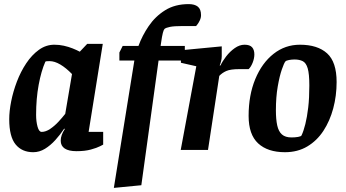

<svg xmlns="http://www.w3.org/2000/svg" viewBox="-20 -731 1686 936"><path d="M293 -104Q274 -75 250 -48.5Q226 -22 199 -5.5Q172 11 142 11Q87 11 56 -27Q25 -65 25 -150Q25 -189 34.5 -237Q44 -285 62.5 -333.5Q81 -382 108 -422.5Q135 -463 169.5 -488Q204 -513 245 -513Q269 -513 291.5 -508Q314 -503 334 -495Q354 -487 369 -479L405 -517H481L412 -88H483V-26Q483 -26 467.5 -18Q452 -10 423 -2Q394 6 353 6Q315 6 295.5 -7Q276 -20 276 -45Q276 -59 281 -73Q286 -87 296 -102ZM331 -370Q302 -400 274 -416.5Q246 -433 222 -433Q214 -433 208 -432.5Q202 -432 201 -430Q181 -385 168.5 -317.5Q156 -250 156 -171Q156 -139 163 -113.5Q170 -88 183 -88Q203 -88 224.5 -102.5Q246 -117 265 -137.5Q284 -158 298 -176Z M535 185 635 -436H562V-475L578 -507H655Q673 -557 705 -604Q737 -651 785 -681Q833 -711 900 -711Q929 -711 944.5 -698.5Q960 -686 960 -657Q960 -644 954 -631.5Q948 -619 942 -611.5Q936 -604 936 -604H869Q829 -604 809 -600Q789 -596 782 -590Q778 -586 774 -571Q770 -556 765 -521L763 -507H881V-473L865 -436H753L669 172Z M937 -408 862 -425V-486L1061 -505V-457Q1061 -446 1058 -433.5Q1055 -421 1051 -412H1055Q1064 -432 1082.5 -456Q1101 -480 1124.5 -496.5Q1148 -513 1172 -513Q1198 -513 1209 -500.5Q1220 -488 1220 -466Q1220 -446 1211.5 -425Q1203 -404 1192 -394H1147Q1104 -394 1083.5 -385Q1063 -376 1049 -361L994 0H861Z M1369 11Q1285 11 1238.5 -32Q1192 -75 1192 -166Q1192 -267 1224.5 -345.5Q1257 -424 1313.5 -468.5Q1370 -513 1442 -513Q1528 -513 1574.5 -471Q1621 -429 1621 -331Q1621 -264 1604.5 -202.5Q1588 -141 1556.5 -93Q1525 -45 1478 -17Q1431 11 1369 11ZM1401 -61Q1418 -61 1433 -63.5Q1448 -66 1450 -71Q1460 -92 1468.5 -126Q1477 -160 1482.5 -206.5Q1488 -253 1488 -314Q1488 -371 1480 -398Q1472 -425 1455.5 -433Q1439 -441 1416 -441Q1403 -441 1389 -438.5Q1375 -436 1371 -431Q1365 -424 1354 -392.5Q1343 -361 1334 -309.5Q1325 -258 1325 -193Q1325 -149 1331.5 -119.5Q1338 -90 1354.5 -75.5Q1371 -61 1401 -61Z"/></svg>

Font: Faustina VF Beta
Style: Italic
Weight: 400
Italic angle: -8°
Designer: Alfonso Garcia
Foundry: Omnibus-Type
Version: Version 1.006